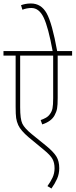

<svg xmlns="http://www.w3.org/2000/svg" viewBox="-20 -916 435 1105"><path d="M321 52Q321 12 305 -14.5Q289 -41 248 -75L164 -143Q121 -178 108.5 -204.5Q96 -231 96 -298V-596H286V-351Q286 -311 282 -292Q278 -273 267 -259Q258 -246 243.5 -238Q229 -230 214 -225L223 -200Q275 -217 294 -252Q305 -272 308.5 -291.5Q312 -311 312 -353V-596H395V-622H309Q280 -783 248.5 -839.5Q217 -896 158 -896Q140 -896 125.5 -893Q111 -890 101 -886L109 -860Q134 -870 161 -870Q205 -870 231.5 -814.5Q258 -759 283 -622H0V-596H70V-302Q70 -257 73 -236.5Q76 -216 85 -196Q99 -165 146 -125L232 -54Q270 -23 282 -1Q294 21 294 52Q294 82 282 107Q270 132 253 155L276 169Q296 141 308.5 113Q321 85 321 52Z"/></svg>

Font: Noto Sans Devanagari Extra Condensed Thin
Style: Regular
Weight: 250
Width: 2
Designer: Monotype Design Team
Foundry: Monotype Imaging Inc.
Version: 1.000